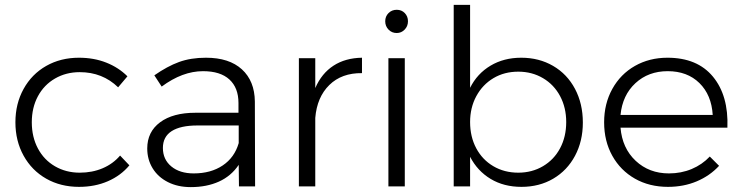

<svg xmlns="http://www.w3.org/2000/svg" viewBox="-20 -762 3036 785"><path d="M306 -467Q250 -467 205 -441Q160 -415 135 -368.5Q110 -322 110 -262Q110 -202 135 -155Q160 -108 205 -82Q250 -56 306 -56Q357 -56 399.5 -74Q442 -92 471 -126L509 -86Q474 -44 421 -21Q368 2 303 2Q228 2 169 -31.5Q110 -65 76.5 -125.5Q43 -186 43 -262Q43 -338 76.5 -398.5Q110 -459 169 -492.5Q228 -526 303 -526Q364 -526 414.5 -506Q465 -486 501 -450L463 -405Q399 -467 306 -467Z M957 0 956 -88Q925 -42 875 -19.5Q825 3 760 3Q707 3 666.5 -17.5Q626 -38 604 -74Q582 -110 582 -155Q582 -223 634.5 -262Q687 -301 779 -301H955V-341Q955 -403 918 -437Q881 -471 810 -471Q726 -471 641 -408L611 -454Q664 -491 712 -508.5Q760 -526 822 -526Q917 -526 969 -478.5Q1021 -431 1022 -347L1023 0ZM956 -177V-249H787Q718 -249 682 -226Q646 -203 646 -157Q646 -110 680.5 -81.5Q715 -53 772 -53Q842 -53 890.5 -85.5Q939 -118 956 -177Z M1460 -526V-463Q1377 -464 1326.5 -414.5Q1276 -365 1269 -280V0H1202V-524H1269V-402Q1295 -462 1343.5 -493.5Q1392 -525 1460 -526Z M1568 -524H1635V0H1568ZM1648 -675Q1648 -655 1634.5 -641Q1621 -627 1602 -627Q1582 -627 1568.5 -641Q1555 -655 1555 -675Q1555 -695 1568.5 -708.5Q1582 -722 1602 -722Q1622 -722 1635 -708.5Q1648 -695 1648 -675Z M2363 -261Q2363 -185 2331 -125Q2299 -65 2242 -31.5Q2185 2 2112 2Q2040 2 1986 -30.5Q1932 -63 1902 -121V0H1835V-742H1902V-403Q1931 -461 1985.5 -493.5Q2040 -526 2111 -526Q2184 -526 2241.5 -492.5Q2299 -459 2331 -398.5Q2363 -338 2363 -261ZM2295 -263Q2295 -322 2270 -369Q2245 -416 2200 -442.5Q2155 -469 2099 -469Q2042 -469 1997.5 -442.5Q1953 -416 1927.5 -369Q1902 -322 1902 -263Q1902 -203 1927 -156Q1952 -109 1997 -82.5Q2042 -56 2099 -56Q2155 -56 2200 -82.5Q2245 -109 2270 -156Q2295 -203 2295 -263Z M2954 -240H2517Q2524 -156 2579 -104.5Q2634 -53 2715 -53Q2765 -53 2808 -71Q2851 -89 2882 -122L2920 -84Q2882 -43 2828.5 -20.5Q2775 2 2711 2Q2635 2 2576 -31.5Q2517 -65 2483.5 -125Q2450 -185 2450 -262Q2450 -338 2483.5 -398.5Q2517 -459 2576 -492.5Q2635 -526 2709 -526Q2831 -526 2895 -448.5Q2959 -371 2954 -240ZM2894 -292Q2889 -374 2839.5 -422.5Q2790 -471 2710 -471Q2631 -471 2578 -422Q2525 -373 2517 -292Z"/></svg>

Font: Gontserrat Light
Style: Regular
Weight: 300
Designer: Julieta Ulanovsky
Foundry: Julieta Ulanovsky
Version: Version 6.001